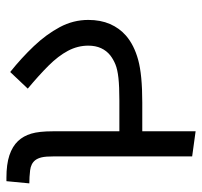

<svg xmlns="http://www.w3.org/2000/svg" viewBox="-36 -608 643 612"><g transform="rotate(90 286.0 -301.5)"><path d="M209 -12Q164 -48 126.5 -87.5Q89 -127 66 -170Q43 -213 43 -261Q43 -300 56 -330Q69 -360 93 -381Q123 -407 170.5 -420Q218 -433 306 -433H418V-360H300Q255 -360 228 -357Q201 -354 185 -347.5Q169 -341 156 -331Q141 -319 133 -301.5Q125 -284 125 -261Q125 -227 141.5 -196Q158 -165 189 -134Q220 -103 262 -68ZM546 0Q503 0 474.5 -9.5Q446 -19 429 -37Q413 -54 405.5 -79Q398 -104 398 -148V-603L478 -592V-152Q478 -125 481 -112.5Q484 -100 490 -92Q501 -78 522.5 -75.5Q544 -73 564 -73L557 0Z"/></g></svg>

Font: uguzrati25
Style: Book
Weight: 400
Designer: Jelle Bosma - Monotype Design Team, Universal Thirst
Foundry: Monotype Imaging Inc.
Version: Version 2.106